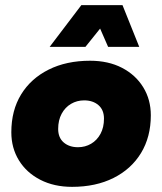

<svg xmlns="http://www.w3.org/2000/svg" viewBox="-20 -716 630 746"><path d="M260 10Q190 10 136.5 -17.5Q83 -45 53.5 -93Q24 -141 24 -202Q24 -287 62 -349Q100 -411 169 -445.5Q238 -480 330 -480Q401 -480 454 -452.5Q507 -425 536.5 -377Q566 -329 566 -268Q566 -184 528 -121.5Q490 -59 421 -24.5Q352 10 260 10ZM283 -144Q311 -144 334 -157.5Q357 -171 370.5 -196Q384 -221 384 -255Q384 -289 362.5 -307.5Q341 -326 307 -326Q279 -326 256 -312.5Q233 -299 219.5 -274Q206 -249 206 -215Q206 -181 227.5 -162.5Q249 -144 283 -144ZM173 -534 296 -696H456L521 -534H400L369 -605L312 -534Z"/></svg>

Font: Gantari Black
Style: Italic
Weight: 900
Italic angle: -10°
Version: Version 1.000